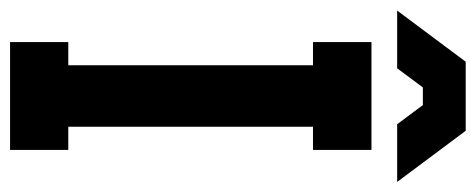

<svg xmlns="http://www.w3.org/2000/svg" viewBox="-316 -628 923 372"><g transform="rotate(90 145.0 -441.5)"><path d="M40 0V-112.8H85V-586.9H40V-700.2H249V-586.9H204.1V-112.8H249V0ZM-21 -750 78.1 -882.8H211.9L311 -750H199.2L162.1 -799.8H127.9L90.8 -750Z"/></g></svg>

Font: Cakra Normal
Style: Regular
Weight: 400
Designer: Lucia Kollert, Vojtech Kollert
Foundry: OoM Type
Version: Version 1.000;Glyphs 3.1.1 (3148)